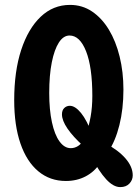

<svg xmlns="http://www.w3.org/2000/svg" viewBox="-20 -746 562 784"><path d="M249 -7Q184 -7 136.5 -46.5Q89 -86 63.5 -160Q38 -234 38 -337Q38 -455 66.5 -542Q95 -629 146 -677.5Q197 -726 266 -726Q316 -726 356 -699Q396 -672 424.5 -625Q453 -578 468.5 -515Q484 -452 484 -380Q484 -301 467.5 -235Q451 -169 422 -127L388 -79Q366 -45 330 -26Q294 -7 249 -7ZM471 18Q443 18 413.5 -14Q384 -46 353 -106L410 -161Q463 -133 492.5 -99Q522 -65 522 -30Q522 -11 508.5 3.5Q495 18 471 18ZM320 -150Q278 -188 255.5 -221Q233 -254 233 -279Q233 -296 242.5 -305Q252 -314 265 -314Q287 -314 311 -284.5Q335 -255 357 -196ZM269 -141Q285 -141 299 -150Q313 -159 324 -179L332 -201Q343 -231 350 -269.5Q357 -308 357 -354Q357 -472 331.5 -536.5Q306 -601 264 -601Q239 -601 220.5 -572.5Q202 -544 191.5 -491.5Q181 -439 181 -366Q181 -298 192 -247Q203 -196 223 -168.5Q243 -141 269 -141Z"/></svg>

Font: DynaPuff Condensed
Style: Regular
Weight: 400
Width: 3
Designer: Toshi Omagari, Jennifer Daniel
Foundry: Google Fonts
Version: Version 2.000